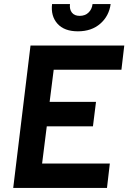

<svg xmlns="http://www.w3.org/2000/svg" viewBox="-20 -924 631 944"><path d="M236 -904H324Q321 -878 333.5 -862Q346 -846 372 -846Q398 -846 415 -862Q432 -878 435 -904H524Q516 -845 473 -807.5Q430 -770 363 -770Q296 -770 262.5 -807.5Q229 -845 236 -904ZM130 -700H591L577 -581H244L224 -423H452L437 -303H210L187 -120H520L506 0H45Z"/></svg>

Font: Haskoy Bold
Style: Italic
Weight: 700
Designer: Ertekin Erdin
Foundry: Ertekin Erdin
Version: Version 2.000; ttfautohint (v1.8.4.7-5d5b)